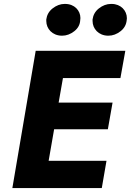

<svg xmlns="http://www.w3.org/2000/svg" viewBox="-20 -959 667 979"><path d="M452 -860C452 -857 452 -855 452 -852C452 -812 483 -778 530 -777C531 -777 532 -777 533 -777C555 -777 576 -785 595 -800C614 -815 624 -834 626 -856C626 -860 627 -863 627 -866C627 -905 596 -939 549 -939C548 -939 547 -939 546 -939C524 -939 503 -931 484 -916C465 -901 455 -882 452 -860ZM216 -860C216 -857 216 -855 216 -852C216 -812 247 -778 294 -777C295 -777 296 -777 297 -777C319 -777 340 -785 359 -800C378 -815 388 -834 389 -856C389 -860 390 -863 390 -867C390 -905 360 -939 312 -939C311 -939 310 -939 309 -939C288 -939 267 -931 248 -916C229 -901 219 -882 216 -860ZM162 -700 43 0H499L523 -139H228L256 -300H530L554 -436H279L301 -561H594L619 -700Z"/></svg>

Font: Jost
Style: Bold Italic
Weight: 700
Italic angle: -5°
Version: Version 3.710